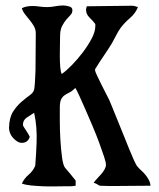

<svg xmlns="http://www.w3.org/2000/svg" viewBox="-20 -687 582 703"><path d="M60 -657Q76 -665 98 -665Q112 -665 125 -663Q138 -661 152 -661Q167 -661 182 -664Q197 -667 212 -667Q220 -667 233 -663.5Q246 -660 245 -649Q245 -639 238 -632Q231 -625 223 -615.5Q215 -606 207.5 -592Q200 -578 200 -554Q200 -543 199.5 -523Q199 -503 199 -482Q199 -461 200.5 -442.5Q202 -424 206 -416Q222 -427 243 -448.5Q264 -470 283 -495Q302 -520 315.5 -545.5Q329 -571 329 -591V-599Q320 -611 307.5 -623Q295 -635 295 -652Q295 -655 296 -658Q297 -661 298 -664Q340 -664 380.5 -665Q421 -666 462 -666Q468 -666 474 -664.5Q480 -663 485 -661Q476 -638 456 -621Q436 -604 421 -584Q412 -571 405 -557Q398 -543 390 -529Q376 -506 360.5 -483.5Q345 -461 331 -438Q329 -436 328.5 -434.5Q328 -433 328 -430Q328 -426 335 -411Q342 -396 351 -378Q360 -360 368.5 -343.5Q377 -327 380 -321Q384 -312 392 -292Q400 -272 410.5 -246.5Q421 -221 432 -193.5Q443 -166 452.5 -142.5Q462 -119 470 -101.5Q478 -84 481 -80Q488 -71 496.5 -63.5Q505 -56 512 -47.5Q519 -39 524.5 -29Q530 -19 531 -7Q500 -7 469 -6.5Q438 -6 407 -6Q391 -6 376 -6Q361 -6 345 -7Q340 -10 334.5 -13Q329 -16 323 -18Q328 -25 335.5 -33Q343 -41 350.5 -49.5Q358 -58 363 -67Q368 -76 368 -84Q368 -92 361 -113.5Q354 -135 343.5 -163.5Q333 -192 319.5 -224Q306 -256 293.5 -284.5Q281 -313 271 -335Q261 -357 256 -365Q244 -353 233.5 -348Q223 -343 215.5 -337.5Q208 -332 203.5 -322.5Q199 -313 199 -292Q199 -278 199 -245Q199 -212 201 -177Q203 -142 207 -112Q211 -82 218 -73Q228 -61 238 -49.5Q248 -38 257 -26V-7Q247 -5 237 -5Q227 -5 216 -5Q201 -5 180 -4.5Q159 -4 136.5 -5Q114 -6 93.5 -8Q73 -10 60 -15Q69 -34 85 -47.5Q101 -61 109 -80Q111 -101 112 -122.5Q113 -144 114 -165Q115 -193 113 -220Q111 -247 105 -274Q92 -266 78 -256.5Q64 -247 64 -230Q64 -227 67.5 -221.5Q71 -216 75 -210Q79 -204 83 -197.5Q87 -191 89 -186Q82 -164 60 -164Q51 -164 42.5 -169.5Q34 -175 27 -183Q20 -191 16.5 -200.5Q13 -210 13 -219Q14 -257 28 -278.5Q42 -300 59 -314.5Q76 -329 90.5 -339.5Q105 -350 106 -365Q108 -382 108.5 -397.5Q109 -413 110 -430L111 -565Q111 -579 104.5 -590.5Q98 -602 89.5 -612.5Q81 -623 72.5 -633.5Q64 -644 60 -657Z"/></svg>

Font: Teutonic
Style: Regular
Weight: 400
Designer: Peter Wiegel
Foundry: Peter Wiegel
Version: 1.000